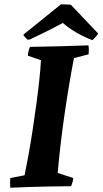

<svg xmlns="http://www.w3.org/2000/svg" viewBox="-20 -868 478 895"><path d="M27.8 7.1Q26.8 -4.4 27.1 -15.7Q27.3 -27 27.8 -38L94.6 -51.1Q103.1 -91.5 112.9 -145.9Q122.7 -200.3 132 -260.9Q141.3 -321.6 149.3 -381.5Q157.4 -441.4 163.2 -494.9Q169 -548.3 171 -587.3L109.7 -608.4Q110.7 -620.5 113.3 -630.5Q115.8 -640.6 119.8 -649.5Q187.9 -650.5 255.9 -652.2Q324 -654 392.1 -656.6Q394.1 -646.6 394.1 -636.1Q394.1 -625.7 393.1 -614.7L324.8 -597.3Q312.2 -532.5 300.4 -461.4Q288.6 -390.2 278.6 -319.2Q268.6 -248.2 261.1 -182.4Q253.6 -116.6 249 -61.7L321.6 -38Q320.6 -28 318.1 -19Q315.6 -10 311.1 0Q262.2 0.5 214.4 1.2Q166.6 2 120 3.5Q73.5 5 27.8 7.1ZM410.5 -680.7Q386.9 -689.7 362.2 -702Q337.4 -714.3 314.5 -729.5Q291.6 -744.8 272.7 -761Q254 -750.9 229.1 -737.9Q204.1 -724.9 175.8 -711.2Q147.5 -697.6 119.3 -684.2L109 -682.6Q104.1 -686.4 97.4 -693.9Q90.6 -701.4 88.8 -706.3L264 -847.8Q275.1 -847.8 287.1 -847.3Q299 -846.8 310.2 -845.9L437.7 -711.6Q433.9 -705.3 425.3 -695.6Q416.8 -685.9 410.5 -680.7Z"/></svg>

Font: Labrada
Style: Italic
Weight: 400
Italic angle: -7°
Designer: Mercedes Jáuregui
Foundry: Omnibus-Type Team
Version: Version 1.000